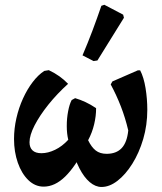

<svg xmlns="http://www.w3.org/2000/svg" viewBox="-20 -758 663 787"><path d="M180 -470.4Q204.2 -459 223.5 -445.2Q242.7 -431.5 259.1 -414.4Q213.9 -373.6 178.1 -328.9Q142.4 -284.2 121.7 -243.9Q101 -203.5 101 -174.9Q101 -153.4 113.2 -141.7Q125.4 -130 149.8 -130Q176.8 -130 205.8 -144Q234.9 -158 259.8 -185.1Q253.7 -210.2 253.7 -241.4Q253.6 -272.6 259.2 -301.7Q264.7 -330.9 273.8 -347.9L288 -355.7Q309.7 -349.2 330.3 -339.6Q350.8 -330.1 373.9 -314.7Q374.1 -282.9 366 -248.8Q358 -214.7 341.2 -183.2Q354.9 -154.8 372.4 -141.1Q389.9 -127.5 417.1 -127.5Q456.6 -127.5 478.7 -150.8Q500.8 -174.2 505.7 -223.4Q493.7 -274.7 475.4 -321.9Q457 -369 433.8 -411.9L440.7 -424.2L545 -469.7H554.5Q569.4 -441.1 576.6 -396.8Q583.8 -352.6 583.8 -307.8Q583.8 -245.4 567.1 -188.3Q550.3 -131.3 522.4 -86.8Q494.5 -42.3 461.7 -17Q428.9 8.4 396.2 8.4Q371.3 8.4 347.9 -11.4Q324.5 -31.2 305.5 -68.2Q286.5 -105.2 272.8 -158.1L325.7 -149Q289.1 -75.4 247.1 -34.2Q205 7 158.9 7Q123.8 7 96.1 -19.8Q68.5 -46.7 53 -91.1Q37.5 -135.6 37.5 -188.2Q37.5 -230.8 47.2 -273.5Q56.9 -316.3 74.3 -354.3Q91.6 -392.3 114.1 -421.7Q136.5 -451.1 161.5 -467.3ZM488 -685.2 379.3 -510.1 363.5 -507.7 318.2 -531.1Q339.7 -581.3 358.9 -632.2Q378 -683.1 395.5 -734.2L407.7 -738.4L484.8 -697.9Z"/></svg>

Font: Alegreya
Style: Italic
Weight: 400
Italic angle: -7°
Designer: Juan Pablo del Peral
Foundry: Huerta Tipografica
Version: Version 2.009